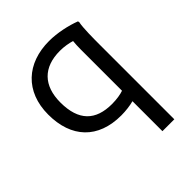

<svg xmlns="http://www.w3.org/2000/svg" viewBox="-216 -687 1051 1051"><g transform="rotate(-45 309.0 -162.0)"><path d="M528 -520C476 -540 404 -556 340 -556C168 -556 52 -452 52 -274C52 -96 152 12 332 12C367 12 404 7 430 0V232H522V-348C522 -388 522 -476 530 -512ZM146 -274C146 -404 216 -476 344 -476C378 -476 408 -470 433 -463C431 -444 430 -423 430 -400V-81C410 -74 378 -68 340 -68C214 -68 146 -132 146 -274Z"/></g></svg>

Font: Kufam Arabic Latin Roman Normal
Style: Regular
Weight: 400
Designer: Wael Morcos & Artur Schmal
Version: Version 1.200;PS 001.200;hotconv 1.0.88;makeotf.lib2.5.64775